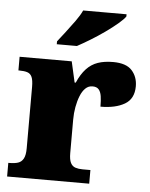

<svg xmlns="http://www.w3.org/2000/svg" viewBox="-54 -811 669 855"><g transform="rotate(5 280.5 -383.0)"><path d="M10 0V-61H15Q38 -61 53.5 -66Q69 -71 77.5 -86.5Q86 -102 86 -133V-407Q86 -437 79.5 -451.5Q73 -466 59 -470.5Q45 -475 23 -475H19V-536H252L273 -443H278Q295 -482 317 -505.5Q339 -529 368 -539Q397 -549 436 -549Q495 -549 520.5 -520.5Q546 -492 546 -450Q546 -394 505 -370Q464 -346 397 -346Q397 -374 394 -393Q391 -412 382 -422.5Q373 -433 354 -433Q336 -433 322.5 -420Q309 -407 300 -384.5Q291 -362 286 -334.5Q281 -307 281 -278V-128Q281 -99 288.5 -84.5Q296 -70 310 -65.5Q324 -61 342 -61H377V0ZM179 -619Q194 -638 214 -664Q234 -690 253.5 -717Q273 -744 283 -766H477V-756Q468 -743 444.5 -723Q421 -703 390 -681Q359 -659 327 -639.5Q295 -620 269 -606H179Z"/></g></svg>

Font: Noto Serif Khmer Black
Style: Regular
Weight: 900
Version: Version 2.003